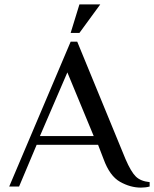

<svg xmlns="http://www.w3.org/2000/svg" viewBox="-20 -850 702 875"><path d="M452 -125 427 -190H147L67 0H22L302 -660H332L552 -125Q577 -67 599 -45.5Q621 -24 662 -20V0Q644 5 622 5Q574 5 527 -21.5Q480 -48 452 -125ZM162 -230H407L287 -520ZM302 -700 342 -830H437L342 -700Z"/></svg>

Font: Philosopher
Style: Regular
Weight: 400
Designer: Jovanny Lemonad
Foundry: Jovanny Lemonad
Version: Version 2.000